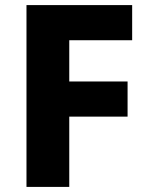

<svg xmlns="http://www.w3.org/2000/svg" viewBox="-20 -734 584 754"><path d="M252 0H84V-714H499V-576H252V-414H481V-276H252Z"/></svg>

Font: Noto Sans Armenian ExtraBold
Style: Regular
Weight: 800
Version: Version 2.007